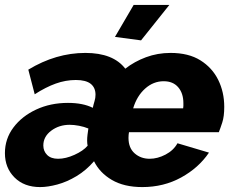

<svg xmlns="http://www.w3.org/2000/svg" viewBox="-32 -750 950 780"><path d="M131 10Q66 10 27 -29Q-12 -68 -12 -128Q-12 -186 22.5 -232Q57 -278 115 -305Q173 -332 244 -332Q305 -332 345 -312Q348 -326 352 -339Q356 -352 356 -365Q356 -394 336.5 -409.5Q317 -425 276 -425Q235 -425 194.5 -410.5Q154 -396 109 -367L83 -467Q195 -535 315 -535Q428 -535 477 -471Q514 -500 561 -517.5Q608 -535 661 -535Q734 -535 782 -505Q830 -475 854.5 -425.5Q879 -376 879 -316Q879 -277 871 -252.5Q863 -228 857 -213H492Q491 -207 490.5 -202Q490 -197 490 -190Q490 -149 515 -127Q540 -105 576 -105Q608 -105 640.5 -122Q673 -139 689 -168L817 -130Q775 -68 704 -29Q633 10 546 10Q472 10 422.5 -19Q373 -48 350 -95Q318 -58 279 -34.5Q240 -11 201 -0.5Q162 10 131 10ZM712 -310Q713 -315 713 -319.5Q713 -324 713 -331Q713 -371 692 -395.5Q671 -420 633 -420Q591 -420 557.5 -390Q524 -360 509 -310ZM204 -105Q235 -105 270.5 -121Q306 -137 324 -158Q323 -162 322.5 -167.5Q322 -173 322 -179Q322 -190 323.5 -202.5Q325 -215 327 -228Q310 -235 289.5 -239Q269 -243 251 -243Q208 -243 176 -219Q144 -195 144 -159Q144 -136 159.5 -120.5Q175 -105 204 -105ZM541 -586 435 -600 511 -730H656Z"/></svg>

Font: Raleway ExtraBold
Style: Italic
Weight: 800
Italic angle: -12°
Designer: Matt McInerney, Pablo Impallari, Rodrigo Fuenzalida
Foundry: Matt McInerney, Pablo Impallari, Rodrigo Fuenzalida
Version: Version 4.026